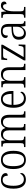

<svg xmlns="http://www.w3.org/2000/svg" viewBox="1815 -2400 595 4265"><g transform="rotate(-90 2112.5 -267.5)"><path d="M252 10C351 10 401 -46 401 -86C401 -102 397 -112 389 -120C368 -74 328 -35 261 -35C169 -35 118 -111 118 -265C118 -450 170 -506 248 -506C317 -506 342 -456 342 -393C380 -393 400 -406 400 -440C400 -503 335 -544 249 -544C137 -544 54 -478 54 -264C54 -69 138 10 252 10Z M692 10C825 10 895 -79 895 -268C895 -456 822 -544 695 -544C559 -544 490 -455 490 -268C490 -80 566 10 692 10ZM693 -30C595 -30 554 -113 554 -268C554 -425 592 -504 694 -504C793 -504 831 -426 831 -268C831 -116 795 -30 693 -30Z M978 0H1209V-32H1202C1148 -32 1127 -38 1127 -103V-326C1127 -417 1162 -498 1247 -498C1322 -498 1350 -448 1350 -354V0H1490V-32H1483C1430 -32 1412 -39 1412 -105V-341C1412 -426 1444 -499 1530 -499C1605 -499 1633 -446 1633 -354V0H1772V-32H1767C1713 -32 1695 -39 1695 -104V-355C1695 -484 1644 -544 1549 -544C1482 -544 1433 -515 1404 -448H1400C1380 -512 1337 -544 1268 -544C1206 -544 1159 -520 1129 -451H1125L1117 -536H990V-504H996C1046 -504 1065 -496 1065 -432V-105C1065 -39 1047 -32 993 -32H978Z M2053 10C2156 10 2207 -49 2207 -86C2207 -100 2200 -109 2192 -113C2171 -71 2128 -34 2062 -34C1970 -34 1916 -108 1915 -267H2224V-299C2224 -456 2157 -544 2044 -544C1921 -544 1851 -451 1851 -263C1851 -89 1927 10 2053 10ZM2160 -307H1916C1922 -431 1961 -504 2044 -504C2124 -504 2159 -425 2160 -307Z M2301 0H2531V-32H2523C2470 -32 2450 -38 2450 -102V-326C2450 -421 2484 -499 2579 -499C2659 -499 2688 -443 2688 -354V0H2828V-32H2821C2768 -32 2751 -39 2751 -105V-354C2751 -485 2699 -544 2597 -544C2532 -544 2487 -522 2452 -454H2448L2440 -536H2306V-504H2317C2367 -504 2388 -497 2388 -433V-105C2388 -39 2367 -32 2313 -32H2301Z M2903 0H3253L3257 -151H3227L3223 -118C3217 -66 3207 -40 3159 -40H2977L3252 -504V-536H2919L2910 -406H2941L2943 -421C2953 -474 2961 -496 3012 -496H3176L2903 -32Z M3500 10C3582 10 3619 -40 3651 -92H3656L3666 0H3773V-32H3769C3725 -32 3713 -46 3713 -111V-375C3713 -493 3663 -544 3554 -544C3457 -544 3401 -503 3401 -445C3401 -408 3420 -391 3455 -391C3455 -462 3475 -506 3552 -506C3635 -506 3651 -454 3651 -372V-310L3574 -307C3431 -301 3363 -254 3363 -148C3363 -40 3422 10 3500 10ZM3515 -33C3454 -33 3427 -79 3427 -145C3427 -224 3466 -269 3584 -274L3651 -277V-185C3651 -103 3595 -33 3515 -33Z M3852 0H4091V-32H4066C4016 -32 3994 -38 3994 -103V-275C3994 -373 4030 -498 4100 -498C4140 -498 4154 -474 4154 -421C4195 -421 4211 -444 4211 -475C4211 -517 4181 -545 4123 -545C4047 -545 4017 -489 3994 -431H3991L3980 -536H3850V-504H3857C3911 -504 3932 -497 3932 -433V-106C3932 -39 3910 -32 3860 -32H3852Z"/></g></svg>

Font: Noto Serif Khmer SemiCondensed Light
Style: Regular
Weight: 300
Width: 4
Designer: Danh Hong and the Monotype Design Team
Foundry: Monotype Imaging Inc.
Version: Version 2.004